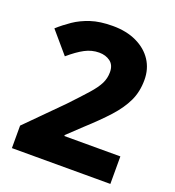

<svg xmlns="http://www.w3.org/2000/svg" viewBox="-132 -828 847 931"><g transform="rotate(20 291.5 -362.0)"><path d="M542 0H34V-116L211 -294Q264 -350 296 -386Q328 -422 341.5 -449.5Q355 -477 355 -508Q355 -545 331.5 -562.5Q308 -580 274 -580Q236 -580 201 -561.5Q166 -543 123 -506L29 -616Q60 -644 96 -668.5Q132 -693 179 -708.5Q226 -724 292 -724Q363 -724 415.5 -699Q468 -674 496.5 -630.5Q525 -587 525 -530Q525 -469 502 -420.5Q479 -372 435 -323.5Q391 -275 325 -215L253 -147V-142H542Z"/></g></svg>

Font: Noto Sans Syriac ExtraBold
Style: Regular
Weight: 800
Designer: Patrick Giasson and the Monotype Design Team
Foundry: Monotype Imaging Inc.
Version: Version 3.000; ttfautohint (v1.8.4.7-5d5b)